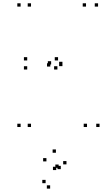

<svg xmlns="http://www.w3.org/2000/svg" viewBox="-20 -760 660 1164"><path d="M168 -720V-740H148V-720ZM105 -720V-740H85V-720ZM105 10V-10H85V10ZM168 10V-10H148V10ZM145 -338.5V-358.5H125V-338.5ZM328 -338.5V-358.5H308V-338.5ZM285 -356.5V-376.5H265V-356.5ZM507.5 10V-10H487.5V10ZM583.5 10V-10H563.5V10ZM358.5 -359V-379H338.5V-359ZM358.5 -365.5V-385.5H338.5V-365.5ZM574.5 -720V-740H554.5V-720ZM501.5 -720V-740H481.5V-720ZM290 -369V-389H270V-369ZM332 -393.5V-413.5H312V-393.5ZM145 -393.5V-413.5H125V-393.5ZM348.5 265.5V245.5H328.5V265.5ZM335.5 257.5V237.5H315.5V257.5ZM256.5 350.5V330.5H236.5V350.5ZM284 383.5V363.5H264V383.5ZM383 236.5V216.5H363V236.5ZM319 166V146H299V166ZM261.5 218.5V198.5H241.5V218.5ZM321 271V251H301V271Z"/></svg>

Font: Monaspace Neon Dots Var
Style: Regular
Weight: 400
Designer: Riley Cran and the Lettermatic Team
Version: Version 1.100 (Monaspace Neon Dots)